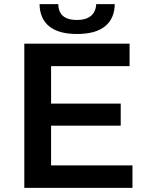

<svg xmlns="http://www.w3.org/2000/svg" viewBox="-20 -912 710 932"><path d="M98 0V-700H609V-591H228V-409H566V-302H228V-109H623V0ZM354 -747Q264 -747 218.5 -784.5Q173 -822 172 -892H263Q264 -815 354 -815Q397 -815 421 -834.5Q445 -854 447 -892H537Q536 -822 490 -784.5Q444 -747 354 -747Z"/></svg>

Font: Montserrat SemiBold
Style: Regular
Weight: 600
Designer: Julieta Ulanovsky
Foundry: Julieta Ulanovsky
Version: Version 9.000; ttfautohint (v1.8.4.7-5d5b)